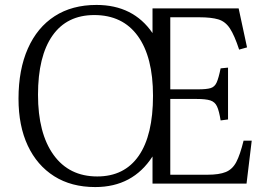

<svg xmlns="http://www.w3.org/2000/svg" viewBox="-20 -744 1092 778"><path d="M366 14Q269 14 199.5 -30Q130 -74 92.5 -154Q55 -234 55 -344Q55 -462 93 -547.5Q131 -633 201.5 -678.5Q272 -724 371 -724Q520 -724 598 -610V-710H947L981 -552L949 -543Q930 -601 911.5 -629Q893 -657 864.5 -665.5Q836 -674 787 -674H670V-382H783Q817 -382 833.5 -387Q850 -392 858 -410Q866 -428 874 -467L904 -470V-260L874 -256Q868 -294 859.5 -312.5Q851 -331 832.5 -337Q814 -343 777 -343H670V-36H821Q868 -36 895 -47Q922 -58 937.5 -87.5Q953 -117 967 -174H1000L979 0H598V-110Q518 14 366 14ZM374 -29Q484 -29 542 -112.5Q600 -196 600 -356Q600 -513 538.5 -598Q477 -683 362 -683Q251 -683 192.5 -599.5Q134 -516 134 -360Q134 -204 197 -116.5Q260 -29 374 -29Z"/></svg>

Font: Literata 36pt Light
Style: Regular
Weight: 300
Designer: Latin by Veronika Burian and Jose Scaglione. Greek by Irene Vlachou. Cyrillic by Vera Evstafieva.
Foundry: TypeTogether
Version: Version 3.002